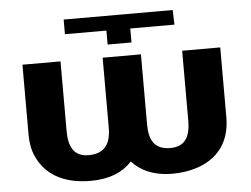

<svg xmlns="http://www.w3.org/2000/svg" viewBox="-51 -775 1109 849"><g transform="rotate(-5 503.5 -350.5)"><path d="M261 -646H445V-584H551V-646H747L745 -711H261ZM682 -104C609 -104 588 -150 588 -218V-528H418V-218C418 -149 393 -104 318 -104C251 -104 231 -154 231 -218V-528H62V-218C62 -181 68 -148 81 -120C116 -42 192 10 318 10C404 10 463 -17 502 -60C540 -18 598 10 682 10C720 10 754 5 786 -5C883 -35 940 -107 940 -218V-528H771V-218C771 -152 751 -104 682 -104Z"/></g></svg>

Font: Asimov
Style: XWid
Weight: 500
Designer: Google
Version: Version 2.000980; 2014